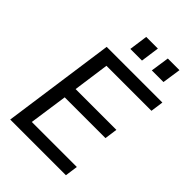

<svg xmlns="http://www.w3.org/2000/svg" viewBox="-259 -1010 1119 1119"><g transform="rotate(45 300.5 -450.5)"><path d="M44 0 142 -697H601L590 -618H219L188 -395H524L513 -316H177L143 -79H514L503 0ZM425 -786 442 -901H538L521 -786ZM248 -786 264 -901H360L344 -786Z"/></g></svg>

Font: Hanken Grotesk
Style: Italic
Weight: 400
Italic angle: -8°
Designer: Alfredo Marco Pradil
Foundry: Hanken Design Co.
Version: Version 3.013